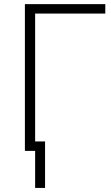

<svg xmlns="http://www.w3.org/2000/svg" viewBox="-20 -734 542 934"><path d="M101.1 -713.9H492.2V-668H150.9V-45.9H199.2V180.2H150.9V0H101.1Z"/></svg>

Font: JBL Sans
Style: Light
Weight: 300
Version: Version 1.10